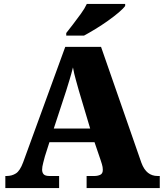

<svg xmlns="http://www.w3.org/2000/svg" viewBox="-20 -951 828 971"><path d="M7 0V-61H14Q40 -61 60.5 -74Q81 -87 97 -130L310 -714H491L695 -128Q708 -93 728.5 -77Q749 -61 777 -61H788V0H418V-61H458Q474 -61 487 -67Q500 -73 500 -92Q500 -106 495.5 -120.5Q491 -135 489 -141L458 -232H230L207 -160Q204 -148 198.5 -127.5Q193 -107 193 -93Q193 -78 201 -69.5Q209 -61 230 -61H279V0ZM252 -301H436L379 -492Q372 -518 363.5 -547.5Q355 -577 349 -610Q341 -578 332 -548.5Q323 -519 315 -493ZM315 -784Q330 -803 350 -829Q370 -855 389.5 -882Q409 -909 419 -931H613V-921Q604 -908 580.5 -888Q557 -868 526 -846Q495 -824 463 -804.5Q431 -785 405 -771H315Z"/></svg>

Font: Noto Serif Hentaigana Black
Style: Regular
Weight: 900
Designer: Kazuhiro Yamada
Foundry: nipponia
Version: Version 1.000; ttfautohint (v1.8.4.7-5d5b)